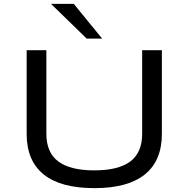

<svg xmlns="http://www.w3.org/2000/svg" viewBox="-20 -965 977 994"><path d="M469 9Q294 9 206 -62Q118 -133 118 -272V-705H220V-273Q220 -175 282 -129Q344 -83 468 -83Q593 -83 654.5 -129Q716 -175 716 -273V-705H818V-272Q818 -133 730 -62Q642 9 469 9ZM429 -765 244 -945H362L509 -765Z"/></svg>

Font: Nunito Sans 7pt Expanded
Style: Regular
Weight: 400
Width: 7
Designer: Vernon Adams
Foundry: Vernon Adams
Version: Version 3.101;gftools[0.9.27]